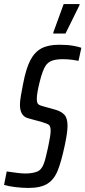

<svg xmlns="http://www.w3.org/2000/svg" viewBox="-39 -916 420 944"><path d="M-19 -7 -6 -73Q58 -63 85 -63Q120 -63 143 -72Q166 -81 177 -113Q185 -134 197.5 -192.5Q210 -251 210 -272Q210 -294 202.5 -301Q195 -308 167 -316L98 -335Q59 -346 59 -402Q59 -418 64 -447Q69 -476 75 -506Q89 -579 110 -619.5Q131 -660 164.5 -678Q198 -696 252 -696Q292 -696 320.5 -691Q349 -686 361 -681L347 -617Q339 -619 316 -622Q293 -625 270 -625Q236 -625 216.5 -617.5Q197 -610 186 -594Q170 -570 156 -513Q142 -456 142 -432Q142 -413 147 -406Q152 -399 171 -394L232 -377Q261 -369 277 -352.5Q293 -336 293 -297Q293 -266 280 -204Q262 -119 244 -75.5Q226 -32 193 -12Q160 8 101 8Q71 8 37 4Q3 0 -19 -7ZM223 -751V-756L274 -896H352V-891L283 -751Z"/></svg>

Font: Saira Ultra Condensed Medium
Style: Italic
Weight: 500
Width: 1
Italic angle: -12°
Designer: Hector Gatti with collaboration of the Omnibus-Type team
Foundry: Omnibus-Type
Version: Version 1.001; ttfautohint (v1.8)